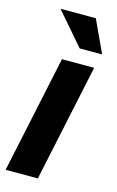

<svg xmlns="http://www.w3.org/2000/svg" viewBox="-128 -771 500 818"><g transform="rotate(15 121.5 -361.5)"><path d="M236.8 -517.1 127 0H-15.1L94.7 -517.1ZM189 -723.1 254.9 -581.1H155.8L33.2 -723.1Z"/></g></svg>

Font: XB Khoramshahr
Style: Bold Italic
Weight: 700
Italic angle: -12°
Designer: Behnam
Foundry: Irmug
Version: Version 8.005 2009